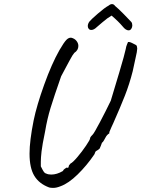

<svg xmlns="http://www.w3.org/2000/svg" viewBox="-20 -862 689 936"><path d="M124 -113Q124 -175 144 -275Q159 -348 195.5 -449.5Q232 -551 270 -618Q292 -656 304 -668Q316 -680 328 -678Q344 -674 353 -662.5Q362 -651 362 -638Q362 -617 342 -604Q334 -595 320 -568.5Q306 -542 302 -535L278 -490Q243 -390 226.5 -336Q210 -282 200 -222Q186 -155 182.5 -123.5Q179 -92 179 -74Q179 -56 179 -51Q182 -45 187 -35.5Q192 -26 196 -21.5Q200 -17 205 -16Q215 -11 230 -11Q257 -11 286 -28Q290 -36 297.5 -40.5Q305 -45 307 -46Q309 -43 310 -43Q313 -43 315 -50V-51Q315 -56 324 -65Q334 -69 357 -96Q380 -123 399.5 -152Q419 -181 419 -187Q419 -192 424.5 -198Q430 -204 432 -206Q439 -213 467.5 -267Q496 -321 520 -371Q535 -420 561.5 -509Q588 -598 593 -623Q595 -636 599 -645Q603 -654 604 -657Q611 -659 625.5 -651.5Q640 -644 644 -642Q649 -636 649 -625Q649 -613 640 -575Q635 -555 627 -515Q611 -452 589 -396Q567 -340 532 -261Q528 -252 523 -241.5Q518 -231 513 -218V-212Q501 -205 494 -191Q491 -186 486.5 -177.5Q482 -169 477 -166Q474 -157 471.5 -151Q469 -145 468 -143Q467 -137 459 -132Q451 -127 449 -126Q445 -124 443 -117Q441 -110 439 -108Q403 -55 358.5 -11.5Q314 32 275 46Q255 54 240 54Q227 54 220 52Q171 34 147.5 -4.5Q124 -43 124 -113ZM425 -716Q417 -716 412.5 -721.5Q408 -727 408 -735Q408 -746 416 -757Q424 -767 457.5 -796Q491 -825 510 -835Q518 -842 526 -842Q535 -842 541 -833Q557 -820 583 -793.5Q609 -767 620 -755Q625 -749 625 -738Q625 -729 620 -721.5Q615 -714 607 -714Q593 -714 578 -733Q558 -757 524 -786Q503 -774 479.5 -753.5Q456 -733 452 -730Q438 -716 425 -716Z"/></svg>

Font: Caveat
Style: Regular
Weight: 400
Designer: Pablo Impallari
Foundry: Pablo Impallari
Version: Version 1.500; ttfautohint (v1.6)